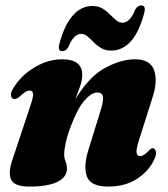

<svg xmlns="http://www.w3.org/2000/svg" viewBox="-20 -676 616 706"><path d="M34 -312Q22.5 -312 20.5 -324Q18.5 -336 28.5 -351Q57 -398.5 106.8 -428.2Q156.5 -458 209 -458Q282.5 -458 282.5 -400Q282.5 -381 274.2 -357.8Q266 -334.5 257 -311Q307.5 -394.5 366.2 -426.2Q425 -458 476 -458Q532.5 -458 546.8 -417.5Q561 -377 539.5 -313.5L491 -160.5Q480.5 -128 482.2 -115Q484 -102 495.5 -102Q509 -102 529 -124Q536 -131 541 -131Q549.5 -131 553 -119.5Q556.5 -108 546 -87Q525.5 -45 482.5 -17.5Q439.5 10 377.5 10Q313 10 299.5 -27.2Q286 -64.5 305.5 -126L351 -273.5Q361 -306 358.5 -321Q356 -336 338 -336Q316.5 -336 290.5 -306.2Q264.5 -276.5 241 -213Q227.5 -178 221.8 -151.5Q216 -125 216 -108.5Q216 -94 221 -82.5Q226 -71 226 -55.5Q226 -24.5 191 -7.2Q156 10 87.5 10Q32 10 20.2 -16.8Q8.5 -43.5 28.5 -97L91.5 -286.5Q102.5 -318 101.5 -330.5Q100.5 -343 89.5 -343Q82 -343 73 -337.8Q64 -332.5 48.5 -317.5Q40 -312 34 -312ZM388.5 -490Q367.5 -490 352 -499.2Q336.5 -508.5 324.5 -520.8Q312.5 -533 301.8 -542.2Q291 -551.5 278.5 -551.5Q251 -551.5 231 -502.5Q222.5 -488 209 -488Q191 -488 198.5 -515.5Q216.5 -583 247.2 -618.5Q278 -654 320 -654Q341.5 -654 356.8 -644.8Q372 -635.5 384 -623.2Q396 -611 407 -601.8Q418 -592.5 430.5 -592.5Q458.5 -592.5 477.5 -641.5Q486.5 -656 499.5 -656Q517.5 -656 510.5 -629Q474 -490 388.5 -490Z"/></svg>

Font: Fraunces 144pt Soft Black
Style: Italic
Weight: 900
Italic angle: -16°
Version: Version 1.000;[b76b70a41]